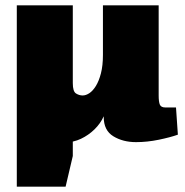

<svg xmlns="http://www.w3.org/2000/svg" viewBox="-20 -520 693 720"><path d="M253 -500V-208Q253 -177 265 -169.5Q277 -162 290 -162Q302 -162 315 -170.5Q328 -179 339.5 -197.5Q351 -216 358.5 -245Q366 -274 366 -314L369 -84Q357 -57 334.5 -35Q312 -13 283.5 0.5Q255 14 223 14Q174 14 133.5 1.5Q93 -11 69 -42.5Q45 -74 45 -129V-500ZM43 -500H253V65L226 180H43ZM575 -500V-162Q575 -138 579.5 -127.5Q584 -117 600 -117H640L647 -15Q619 -5 575.5 4Q532 13 490 13Q441 13 405 -9Q369 -31 369 -81V-84L366 -100V-500Z"/></svg>

Font: Exo 2 Black
Style: Regular
Weight: 900
Designer: Natanael Gama
Foundry: Natanael Gama
Version: Version 2.010